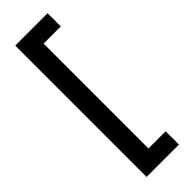

<svg xmlns="http://www.w3.org/2000/svg" viewBox="-320 -828 1011 1011"><g transform="rotate(-45 186.0 -322.0)"><path d="M73 167V-811H314V-713H186V68H314V167Z"/></g></svg>

Font: DM Sans 11pt SemiBold
Style: Regular
Weight: 600
Version: Version 4.004;gftools[0.9.30]